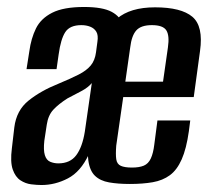

<svg xmlns="http://www.w3.org/2000/svg" viewBox="-20 -525 599 550"><path d="M99 5Q86 5 69.5 3Q53 1 38.5 -8.5Q24 -18 16.5 -39.5Q9 -61 14 -100L21 -160Q27 -209 62 -237Q97 -265 147 -285Q183 -300 205.5 -311.5Q228 -323 240 -337.5Q252 -352 255 -375L259 -405Q262 -424 256 -434Q250 -444 238.5 -448.5Q227 -453 213 -453Q180 -453 167 -433Q154 -413 148 -369L142 -327H56L64 -378Q69 -415 83 -443.5Q97 -472 129.5 -488.5Q162 -505 221 -505Q274 -505 300 -491Q326 -477 332.5 -452Q339 -427 334 -394L283 -27L234 -82Q211 -33 174.5 -14Q138 5 99 5ZM147 -57Q181 -57 198.5 -80.5Q216 -104 223 -148L243 -287Q232 -274 213 -264Q194 -254 173 -243Q148 -227 133 -211Q118 -195 114 -168L107 -122Q104 -95 108.5 -80.5Q113 -66 124 -61.5Q135 -57 147 -57ZM352 2Q318 2 292.5 -2.5Q267 -7 252 -21.5Q237 -36 233 -65.5Q229 -95 235 -145L268 -379Q277 -439 315 -471.5Q353 -504 424 -504Q499 -504 531 -477Q563 -450 553 -379L535 -247H333L313 -108Q311 -83 313 -69Q315 -55 326 -50Q337 -45 358 -45Q379 -45 392 -50.5Q405 -56 412 -71Q419 -86 422 -111L431 -180H525L521 -149Q514 -99 500.5 -68.5Q487 -38 466.5 -23Q446 -8 417.5 -3Q389 2 352 2ZM339 -291H447L461 -389Q466 -423 456.5 -438Q447 -453 415 -453Q384 -453 370.5 -438Q357 -423 353 -389Z"/></svg>

Font: Alumni Sans Thin SemiBold
Style: Italic
Weight: 600
Italic angle: -8°
Version: Version 1.016